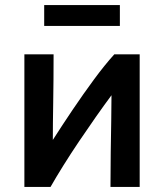

<svg xmlns="http://www.w3.org/2000/svg" viewBox="-20 -736 647 756"><path d="M76 0V-522H191Q191 -420 189.5 -332.5Q188 -245 188 -185Q225 -243 266.5 -304.5Q308 -366 350 -423Q392 -480 430 -522H530V0H415Q415 -69 416 -136.5Q417 -204 418 -262Q419 -320 419 -361Q390 -322 357 -275Q324 -228 291 -179Q258 -130 229 -83.5Q200 -37 179 0ZM154 -634V-716H452V-634Z"/></svg>

Font: Ubuntu Sans SemiBold
Style: Regular
Weight: 600
Designer: Dalton Maag Ltd
Foundry: Dalton Maag Ltd
Version: Version 1.006; ttfautohint (v1.8.4.7-5d5b)